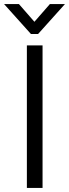

<svg xmlns="http://www.w3.org/2000/svg" viewBox="-48 -923 339 943"><path d="M104 -756 -28 -903H45L121 -816L197 -903H271L139 -756ZM84 -700H161V0H84Z"/></svg>

Font: Haskoy
Style: Regular
Weight: 400
Designer: Ertekin Erdin
Foundry: Ertekin Erdin
Version: Version 1.500